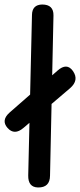

<svg xmlns="http://www.w3.org/2000/svg" viewBox="-63 -806 353 847"><path d="M40.5 -241.7 245.6 -416.5Q287.1 -452.1 258.8 -492.7Q231.9 -530.8 190.9 -494.6L-20 -310.1Q-59.6 -275.4 -29.8 -241.7Q0.5 -207.5 40.5 -241.7ZM123 -786.1Q79.1 -785.2 78.1 -740.7L61.5 -32.2Q60.5 20 104.5 21Q157.2 22 157.7 -31.2L172.9 -737.8Q173.8 -786.1 123 -786.1Z"/></svg>

Font: Comic Relief
Style: Regular
Weight: 400
Designer: Jeff Davis
Foundry: Loudifier
Version: Version 1.200; ttfautohint (v1.8.4.7-5d5b)